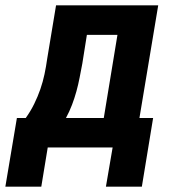

<svg xmlns="http://www.w3.org/2000/svg" viewBox="-55 -550 675 716"><path d="M340 146 365 0H123L99 146H-35L8 -110H41Q59 -135 72.5 -162.5Q86 -190 95.5 -217.5Q105 -245 111 -273.5Q117 -302 121 -331L154 -530H535L465 -110H516L474 146ZM191 -110H332L383 -420H269L252 -313Q247 -287 242 -261Q237 -235 230 -209.5Q223 -184 213.5 -159Q204 -134 191 -110Z"/></svg>

Font: Iosevka Curly XBdExObl
Style: Regular
Weight: 800
Width: 7
Italic angle: -9°
Monospace: yes
Designer: Belleve Invis
Foundry: Belleve Invis
Version: Version 11.1.0; ttfautohint (v1.8.3)